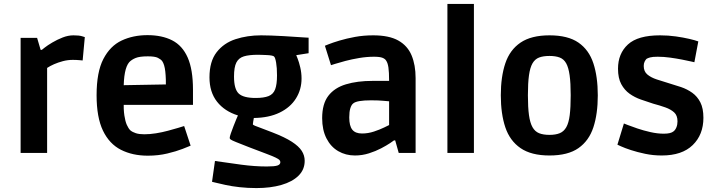

<svg xmlns="http://www.w3.org/2000/svg" viewBox="-20 -779 3644 978"><path d="M85 0V-586H169L187 -525H193Q193 -525 207.5 -536.5Q222 -548 246.5 -562.5Q271 -577 299 -588Q327 -599 354 -599Q383 -599 397.5 -594.5Q412 -590 412 -590L401 -471Q401 -471 385 -472.5Q369 -474 351 -474Q325 -474 300.5 -467.5Q276 -461 255.5 -452Q235 -443 220 -433V0Z M733 14Q655 14 596 -16Q537 -46 504.5 -113.5Q472 -181 472 -294Q472 -412 506.5 -478.5Q541 -545 599.5 -572.5Q658 -600 731 -600Q805 -600 857 -573.5Q909 -547 936 -486Q963 -425 963 -322V-245H549L610 -265Q609 -221 613.5 -191Q618 -161 626 -143Q634 -125 644 -115Q655 -106 672 -100.5Q689 -95 715 -95Q743 -95 774.5 -100Q806 -105 835.5 -113Q865 -121 887 -127.5Q909 -134 918 -137L951 -37Q942 -33 910 -20.5Q878 -8 832 3Q786 14 733 14ZM610 -318 550 -344 887 -350 825 -324Q826 -378 822 -414.5Q818 -451 806 -468Q799 -477 784 -484.5Q769 -492 733 -492Q691 -492 670.5 -483.5Q650 -475 638 -462Q609 -428 610 -318Z M1286 179Q1242 179 1201 174.5Q1160 170 1128.5 163Q1097 156 1078.5 151.5Q1060 147 1060 147L1075 41Q1142 51 1210 60Q1278 69 1339 69Q1379 69 1393.5 64Q1408 59 1408 47Q1408 41 1403.5 36Q1399 31 1383.5 23.5Q1368 16 1336 4Q1304 -8 1249 -29Q1203 -47 1182 -55.5Q1161 -64 1155.5 -68Q1150 -72 1150 -76Q1150 -83 1156 -100Q1162 -117 1169.5 -136.5Q1177 -156 1183.5 -171.5Q1190 -187 1192 -191Q1124 -212 1085.5 -261Q1047 -310 1047 -385Q1047 -466 1083.5 -513Q1120 -560 1180 -579.5Q1240 -599 1310 -599Q1330 -599 1361 -598Q1392 -597 1425 -595Q1458 -593 1487 -591Q1516 -589 1534 -588Q1552 -587 1552 -587V-508L1489 -498Q1489 -498 1496 -480.5Q1503 -463 1509.5 -435.5Q1516 -408 1516 -379Q1516 -323 1487.5 -277.5Q1459 -232 1404.5 -205.5Q1350 -179 1273 -178Q1272 -173 1270 -161Q1268 -149 1268 -146Q1268 -143 1278.5 -138.5Q1289 -134 1311.5 -126Q1334 -118 1369 -104Q1431 -80 1466.5 -57Q1502 -34 1517 -10.5Q1532 13 1532 40Q1532 85 1500.5 116Q1469 147 1413.5 163Q1358 179 1286 179ZM1282 -280Q1324 -280 1348 -289.5Q1372 -299 1381.5 -324Q1391 -349 1391 -395Q1391 -434 1386.5 -460Q1382 -486 1376 -491Q1374 -494 1363.5 -496Q1353 -498 1339.5 -498.5Q1326 -499 1314 -499.5Q1302 -500 1294 -500Q1249 -500 1222.5 -492Q1196 -484 1184 -460.5Q1172 -437 1172 -389Q1172 -325 1196 -302.5Q1220 -280 1282 -280Z M1788 13Q1741 13 1703 -9Q1665 -31 1643 -74Q1621 -117 1621 -177Q1621 -250 1652.5 -291Q1684 -332 1742 -349.5Q1800 -367 1878 -367H1962Q1962 -412 1958.5 -435.5Q1955 -459 1947 -470Q1942 -479 1928.5 -484.5Q1915 -490 1885 -490Q1848 -490 1809.5 -483.5Q1771 -477 1739 -468.5Q1707 -460 1686.5 -453.5Q1666 -447 1666 -447L1635 -546Q1635 -546 1655 -554Q1675 -562 1710 -572.5Q1745 -583 1788.5 -591Q1832 -599 1881 -599Q1962 -599 2009 -572.5Q2056 -546 2076.5 -497Q2097 -448 2097 -381V0H2011L1993 -64H1987Q1985 -62 1967 -50Q1949 -38 1921.5 -23.5Q1894 -9 1859.5 2Q1825 13 1788 13ZM1824 -99Q1855 -99 1885 -109Q1915 -119 1936.5 -129.5Q1958 -140 1962 -142V-263Q1958 -263 1933.5 -265.5Q1909 -268 1870 -268Q1797 -268 1779 -252Q1770 -245 1764.5 -227.5Q1759 -210 1759 -181Q1759 -138 1774.5 -118.5Q1790 -99 1824 -99Z M2259 0V-759H2394V0Z M2779 13Q2686 13 2631.5 -24.5Q2577 -62 2554 -130.5Q2531 -199 2531 -294Q2531 -388 2554 -456.5Q2577 -525 2631.5 -562Q2686 -599 2779 -599Q2873 -599 2926.5 -562Q2980 -525 3002.5 -456.5Q3025 -388 3025 -293Q3025 -199 3002.5 -130.5Q2980 -62 2926.5 -24.5Q2873 13 2779 13ZM2779 -92Q2810 -92 2831 -100.5Q2852 -109 2864.5 -131Q2877 -153 2882 -192.5Q2887 -232 2887 -294Q2887 -356 2881.5 -395.5Q2876 -435 2864 -456.5Q2852 -478 2831 -486Q2810 -494 2779 -494Q2747 -494 2726 -486Q2705 -478 2692.5 -456.5Q2680 -435 2674.5 -395.5Q2669 -356 2669 -294Q2669 -232 2674.5 -192.5Q2680 -153 2692.5 -131Q2705 -109 2726 -100.5Q2747 -92 2779 -92Z M3351 13Q3307 13 3266.5 4.5Q3226 -4 3194 -14.5Q3162 -25 3143.5 -33.5Q3125 -42 3125 -42L3158 -150Q3158 -150 3177 -142.5Q3196 -135 3227 -124.5Q3258 -114 3293.5 -106Q3329 -98 3361 -98Q3379 -98 3391.5 -101Q3404 -104 3411 -110Q3420 -117 3425.5 -130.5Q3431 -144 3431 -161Q3431 -191 3414 -206.5Q3397 -222 3369 -232Q3341 -242 3307 -251Q3276 -261 3244.5 -272Q3213 -283 3187 -301.5Q3161 -320 3144.5 -350.5Q3128 -381 3128 -429Q3128 -506 3178.5 -552.5Q3229 -599 3342 -599Q3384 -599 3422.5 -593.5Q3461 -588 3491 -581Q3521 -574 3537 -568L3517 -462Q3517 -462 3499.5 -466Q3482 -470 3454 -475.5Q3426 -481 3393.5 -485.5Q3361 -490 3330 -490Q3304 -490 3291.5 -486.5Q3279 -483 3273 -479Q3268 -474 3263.5 -465Q3259 -456 3259 -443Q3259 -415 3277.5 -399.5Q3296 -384 3325 -374.5Q3354 -365 3387 -355Q3418 -346 3449 -335.5Q3480 -325 3506 -306.5Q3532 -288 3547.5 -257.5Q3563 -227 3563 -179Q3563 -93 3508.5 -40Q3454 13 3351 13Z"/></svg>

Font: Ruda ExtraBold
Style: Regular
Weight: 800
Designer: Mariela Monsalve and Angelina Sanchez
Foundry: Mariela Monsalve and Angelina Sanchez
Version: Version 2.000